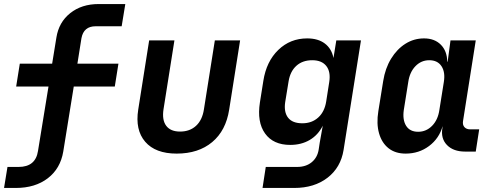

<svg xmlns="http://www.w3.org/2000/svg" viewBox="-20 -750 2440 950"><path d="M0 180 17 76H72Q156 76 168 -3L220 -322H60L78 -435H238L259 -564Q271 -640 327.5 -685Q384 -730 468 -730H600L582 -620H453Q394 -620 383 -561L363 -435H566L548 -322H345L293 0Q279 84 216.5 132Q154 180 58 180Z M854 10Q749 10 698.5 -48.5Q648 -107 664 -208L718 -550H843L789 -209Q781 -156 802.5 -127.5Q824 -99 871 -99Q919 -99 950 -127.5Q981 -156 989 -209L1043 -550H1168L1114 -208Q1098 -104 1030 -47Q962 10 854 10Z M1279 180 1295 76H1450Q1494 76 1522.5 52.5Q1551 29 1557 -11L1562 -44L1577 -128Q1554 -82 1512.5 -57.5Q1471 -33 1416 -33Q1332 -33 1291.5 -89.5Q1251 -146 1266 -243L1283 -350Q1298 -446 1357 -503Q1416 -560 1500 -560Q1554 -560 1587.5 -534.5Q1621 -509 1630 -463L1644 -550H1766L1680 -8Q1666 79 1600.5 129.5Q1535 180 1436 180ZM1476 -140Q1523 -140 1554.5 -168.5Q1586 -197 1594 -248L1609 -344Q1617 -395 1594.5 -423.5Q1572 -452 1525 -452Q1477 -452 1446.5 -424.5Q1416 -397 1408 -348L1391 -244Q1384 -195 1405.5 -167.5Q1427 -140 1476 -140Z M1987 10Q1936 10 1902.5 -16.5Q1869 -43 1855.5 -90.5Q1842 -138 1852 -200L1876 -349Q1886 -412 1915 -459.5Q1944 -507 1986 -533.5Q2028 -560 2078 -560Q2130 -560 2161 -529Q2192 -498 2193 -445H2195L2209 -550H2334L2271 -151Q2268 -132 2278 -121Q2288 -110 2306 -110H2351L2334 0H2281Q2223 0 2191.5 -32.5Q2160 -65 2169 -117L2170 -126Q2153 -65 2103 -27.5Q2053 10 1987 10ZM2049 -98Q2089 -98 2118 -127.5Q2147 -157 2154 -206L2176 -344Q2184 -393 2164.5 -422.5Q2145 -452 2104 -452Q2064 -452 2035.5 -422.5Q2007 -393 2000 -344L1978 -206Q1971 -157 1989.5 -127.5Q2008 -98 2049 -98Z"/></svg>

Font: JetBrains Mono NL
Style: Bold Italic
Weight: 700
Italic angle: -9°
Designer: Philipp Nurullin, Konstantin Bulenkov
Foundry: JetBrains
Version: Version 2.304; ttfautohint (v1.8.4.7-5d5b)